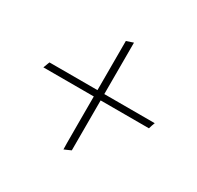

<svg xmlns="http://www.w3.org/2000/svg" viewBox="-147 -769 1049 1022"><g transform="rotate(30 378.0 -258.0)"><path d="M357 -584 399 -598V-282H709L702 -263L696 -243H399V64L379 73L358 82Q357 82 357 -81V-243H47L51 -253Q52 -255 54.5 -262.5Q57 -270 58 -272L62 -282H357Z"/></g></svg>

Font: MathJax_Fraktur
Style: Regular
Weight: 400
Version: Version 1.1